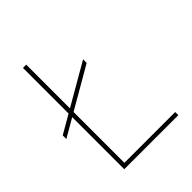

<svg xmlns="http://www.w3.org/2000/svg" viewBox="-202 -852 975 975"><g transform="rotate(-45 285.5 -364.0)"><path d="M124.5 0V-727.5H147.9V-22.5H512.7V0ZM24.9 -316.4V-342.3L371.1 -542.5V-516.6Z"/></g></svg>

Font: Inter 16pt Thin
Style: Regular
Weight: 250
Version: Version 4.001;git-66647c0bb